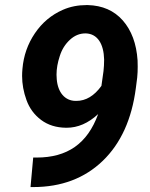

<svg xmlns="http://www.w3.org/2000/svg" viewBox="-20 -741 602 768"><path d="M372.6 -284.7C329.6 -166 249 -110.8 126.5 -110.8C124.5 -110.8 122.1 -110.8 120.1 -110.8H112.8L102.1 7.3H112.3C225.6 7.3 318.4 -27.8 391.1 -97.7C463.4 -167.5 507.3 -264.6 523.4 -388.7L528.8 -430.7C530.3 -445.3 530.8 -460 530.8 -474.1C530.8 -482.9 530.8 -491.2 530.3 -499.5C525.9 -566.4 505.9 -619.6 471.2 -659.2C436.5 -698.7 389.6 -719.2 331.1 -720.7C329.6 -720.7 327.6 -720.7 326.2 -720.7C292 -720.7 260.3 -714.4 231.4 -701.7C185.5 -681.6 148.4 -650.4 119.6 -607.9C90.8 -565.4 74.2 -518.1 69.8 -465.8C68.8 -456.1 68.4 -446.3 68.4 -437C68.4 -405.3 74.2 -373 85.9 -340.8C97.7 -308.1 117.2 -281.7 144.5 -261.2C171.9 -240.7 205.1 -230.5 244.1 -230C245.1 -230 245.6 -230 246.6 -230C291 -230 333 -248 372.6 -284.7ZM282.2 -337.4C239.3 -337.9 211.4 -371.6 207 -423.8C206.5 -430.2 206.1 -436.5 206.1 -442.4C206.1 -465.8 210.4 -490.7 219.2 -517.1C227.5 -543.5 241.2 -564.9 259.8 -582C278.3 -599.1 298.8 -607.4 321.8 -607.4C322.3 -607.4 322.8 -607.4 323.2 -607.4C370.1 -606 395 -565.4 396.5 -502.9C396.5 -485.8 395.5 -470.2 394 -456.5L385.7 -397.5C356.9 -357.4 323.2 -337.4 285.6 -337.4C284.7 -337.4 283.2 -337.4 282.2 -337.4Z"/></svg>

Font: Roboto
Style: Bold Italic
Weight: 700
Italic angle: -12°
Designer: Google
Version: Version 2.137; 2017